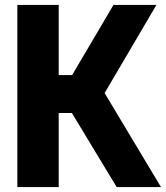

<svg xmlns="http://www.w3.org/2000/svg" viewBox="-20 -760 674 780"><path d="M50.5 0V-740H218.5V-455H273L441 -740H615.5L405 -382L634 0H454L272 -301H218.5V0Z"/></svg>

Font: Encode Sans Condensed ExtraBold
Style: Regular
Weight: 800
Width: 3
Designer: Multiple Designers
Foundry: Impallari Type
Version: Version 3.000; ttfautohint (v1.8.3) -l 8 -r 50 -G 200 -x 14 